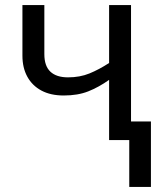

<svg xmlns="http://www.w3.org/2000/svg" viewBox="-20 -556 632 762"><path d="M500 -536V-74H579V186H493V0H413V-239Q372 -210 330.5 -193.5Q289 -177 233 -177Q181 -177 144.5 -196.5Q108 -216 88.5 -251.5Q69 -287 69 -335V-536H156V-341Q156 -294 180 -271.5Q204 -249 250 -249Q297 -249 335 -264.5Q373 -280 413 -306V-536Z"/></svg>

Font: Noto Sans Display
Style: Regular
Weight: 400
Designer: Monotype Design Team
Foundry: Monotype Imaging Inc.
Version: Version 2.003